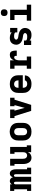

<svg xmlns="http://www.w3.org/2000/svg" viewBox="1993 -2798 813 4840"><g transform="rotate(-90 2400.0 -378.5)"><path d="M7 0V-103H48V-427H7V-530H172V-482Q178 -494 186.5 -505Q195 -516 206 -523.5Q217 -531 230 -534.5Q243 -538 257 -538Q273 -538 289.5 -532.5Q306 -527 318.5 -515.5Q331 -504 339.5 -489Q348 -474 353 -458Q357 -474 365 -489Q373 -504 385 -515.5Q397 -527 413.5 -532.5Q430 -538 446 -538Q464 -538 480.5 -532Q497 -526 510 -514Q523 -502 531 -486Q539 -470 543.5 -453Q548 -436 550 -418.5Q552 -401 552 -384V-103H593V0H428V-384Q428 -392 426.5 -400.5Q425 -409 421.5 -417Q418 -425 410.5 -430Q403 -435 395 -435Q386 -435 379 -430Q372 -425 368 -417Q364 -409 363 -400.5Q362 -392 362 -384V0H238V-384Q238 -392 237 -400.5Q236 -409 232 -417Q228 -425 221 -430Q214 -435 205 -435Q197 -435 189.5 -430Q182 -425 178.5 -417Q175 -409 173.5 -400.5Q172 -392 172 -384V0Z M846 8Q820 8 795 0.5Q770 -7 751 -23.5Q732 -40 718.5 -62.5Q705 -85 697.5 -109.5Q690 -134 687.5 -159Q685 -184 685 -210V-420H644V-530H817V-210Q817 -191 820.5 -171.5Q824 -152 834.5 -136Q845 -120 863 -111Q881 -102 900 -102Q919 -102 937 -111Q955 -120 965.5 -136Q976 -152 979.5 -171.5Q983 -191 983 -210V-420H942V-530H1115V-110H1156V0H983V-82Q974 -62 960.5 -44.5Q947 -27 928.5 -15Q910 -3 888.5 2.5Q867 8 846 8Z M1500 8Q1470 8 1441 3Q1412 -2 1385 -15Q1358 -28 1336.5 -48.5Q1315 -69 1301.5 -95.5Q1288 -122 1282.5 -151Q1277 -180 1277 -210V-320Q1277 -350 1282.5 -379Q1288 -408 1301.5 -434.5Q1315 -461 1337 -482Q1359 -503 1385.5 -515.5Q1412 -528 1441 -534.5Q1470 -541 1500 -541Q1530 -541 1559 -534.5Q1588 -528 1614.5 -515.5Q1641 -503 1663 -482Q1685 -461 1698.5 -434.5Q1712 -408 1717.5 -379Q1723 -350 1723 -320V-210Q1723 -180 1717.5 -151Q1712 -122 1698.5 -95.5Q1685 -69 1663.5 -48.5Q1642 -28 1615 -15Q1588 -2 1559 3Q1530 8 1500 8ZM1500 -102Q1520 -102 1539 -110Q1558 -118 1570 -134Q1582 -150 1586.5 -170Q1591 -190 1591 -210V-320Q1591 -340 1586.5 -360Q1582 -380 1569.5 -396Q1557 -412 1538 -420Q1519 -428 1499 -428Q1479 -428 1460 -419.5Q1441 -411 1429.5 -395Q1418 -379 1413.5 -359.5Q1409 -340 1409 -320V-210Q1409 -190 1413.5 -170Q1418 -150 1430 -134Q1442 -118 1461 -110Q1480 -102 1500 -102Z M2024 0 1893 -420H1844V-530H2058V-420H2030L2096 -177Q2097 -173 2098 -170Q2099 -167 2100 -164Q2101 -167 2102 -170Q2103 -173 2104 -177L2170 -420H2142V-530H2356V-420H2307L2176 0Z M2703 8Q2673 8 2643.5 3Q2614 -2 2587 -14.5Q2560 -27 2538 -48Q2516 -69 2502 -95Q2488 -121 2482.5 -150.5Q2477 -180 2477 -210V-320Q2477 -350 2482.5 -379Q2488 -408 2501.5 -434.5Q2515 -461 2536.5 -481.5Q2558 -502 2585 -515Q2612 -528 2641 -533Q2670 -538 2700 -538Q2730 -538 2759 -533Q2788 -528 2815 -515Q2842 -502 2863.5 -481.5Q2885 -461 2898.5 -434.5Q2912 -408 2917.5 -379Q2923 -350 2923 -320V-211H2606V-210Q2606 -189 2611 -168.5Q2616 -148 2629 -131.5Q2642 -115 2662 -107.5Q2682 -100 2703 -100Q2718 -100 2732.5 -102.5Q2747 -105 2760 -112Q2773 -119 2782 -131.5Q2791 -144 2792 -159H2921Q2919 -134 2910 -109.5Q2901 -85 2885.5 -65Q2870 -45 2848.5 -30.5Q2827 -16 2803 -7Q2779 2 2753.5 5Q2728 8 2703 8ZM2606 -319H2794V-320Q2794 -341 2789.5 -361Q2785 -381 2772.5 -397.5Q2760 -414 2740.5 -422Q2721 -430 2700 -430Q2679 -430 2659.5 -422Q2640 -414 2627.5 -397.5Q2615 -381 2610.5 -361Q2606 -341 2606 -320Z M3087 0V-110H3166V-420H3087V-530H3298V-432Q3307 -454 3319.5 -474Q3332 -494 3349.5 -509Q3367 -524 3389.5 -531Q3412 -538 3436 -538Q3455 -538 3475 -533Q3495 -528 3508.5 -514Q3522 -500 3529 -481Q3536 -462 3539.5 -442.5Q3543 -423 3543.5 -403Q3544 -383 3544 -363H3412Q3412 -370 3412 -377.5Q3412 -385 3411 -392Q3410 -399 3407.5 -406Q3405 -413 3400 -418.5Q3395 -424 3387.5 -426Q3380 -428 3373 -428Q3358 -428 3344.5 -419.5Q3331 -411 3323 -398.5Q3315 -386 3310.5 -371Q3306 -356 3303 -341Q3300 -326 3299 -311Q3298 -296 3298 -281V-110H3394V0Z M3941 8Q3922 8 3903 6Q3884 4 3865 -1.5Q3846 -7 3829 -16.5Q3812 -26 3798 -39V0H3685V-181H3798V-136Q3798 -127 3805.5 -120.5Q3813 -114 3822 -110.5Q3831 -107 3840 -105Q3849 -103 3858.5 -102Q3868 -101 3877.5 -100.5Q3887 -100 3896 -100Q3911 -100 3925.5 -101.5Q3940 -103 3953.5 -109Q3967 -115 3976.5 -127Q3986 -139 3986 -154Q3986 -169 3975.5 -180Q3965 -191 3951.5 -196Q3938 -201 3923.5 -203.5Q3909 -206 3894.5 -208Q3880 -210 3866 -212.5Q3852 -215 3837.5 -218.5Q3823 -222 3809.5 -226.5Q3796 -231 3783 -237.5Q3770 -244 3758 -252.5Q3746 -261 3735.5 -271.5Q3725 -282 3717 -294Q3709 -306 3703.5 -319.5Q3698 -333 3695 -347.5Q3692 -362 3692 -376Q3692 -398 3697.5 -419.5Q3703 -441 3713 -460.5Q3723 -480 3739 -496Q3755 -512 3774.5 -521.5Q3794 -531 3815.5 -534.5Q3837 -538 3859 -538Q3879 -538 3898 -535.5Q3917 -533 3935.5 -528Q3954 -523 3971 -513.5Q3988 -504 4002 -491V-530H4115V-349H4002V-394Q4002 -403 3994.5 -409.5Q3987 -416 3978 -419.5Q3969 -423 3960 -425Q3951 -427 3942 -428Q3933 -429 3923.5 -429.5Q3914 -430 3905 -430Q3891 -430 3877 -428.5Q3863 -427 3850.5 -420.5Q3838 -414 3829.5 -402Q3821 -390 3821 -376Q3821 -362 3831.5 -350.5Q3842 -339 3856 -334Q3870 -329 3884 -326.5Q3898 -324 3912.5 -322Q3927 -320 3941.5 -317.5Q3956 -315 3970 -311.5Q3984 -308 3998 -303.5Q4012 -299 4025 -292.5Q4038 -286 4050 -277.5Q4062 -269 4072 -258.5Q4082 -248 4090.5 -236Q4099 -224 4104.5 -210.5Q4110 -197 4112.5 -183Q4115 -169 4115 -154Q4115 -132 4109.5 -110Q4104 -88 4093 -68.5Q4082 -49 4065.5 -33.5Q4049 -18 4029 -8.5Q4009 1 3986.5 4.5Q3964 8 3941 8Z M4299 0V-110H4442V-420H4315V-530H4574V-110H4701V0ZM4500 -595Q4483 -595 4466 -600Q4449 -605 4437 -617Q4425 -629 4420 -646Q4415 -663 4415 -680Q4415 -697 4420 -714Q4425 -731 4437 -743Q4449 -755 4466 -760Q4483 -765 4500 -765Q4517 -765 4534 -760Q4551 -755 4563 -743Q4575 -731 4580 -714Q4585 -697 4585 -680Q4585 -663 4580 -646Q4575 -629 4563 -617Q4551 -605 4534 -600Q4517 -595 4500 -595Z"/></g></svg>

Font: Iosevka Slab XBdEx
Style: Regular
Weight: 800
Width: 7
Monospace: yes
Designer: Belleve Invis
Foundry: Belleve Invis
Version: Version 11.1.0; ttfautohint (v1.8.3)